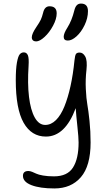

<svg xmlns="http://www.w3.org/2000/svg" viewBox="-20 -766 603 1070"><path d="M357.9 -540Q335 -540 335 -561Q335 -580.1 356 -612.8Q380.4 -651.9 394 -707Q398.9 -727.5 408 -736.8Q417 -746.1 431.2 -746.1Q470.2 -746.1 470.2 -704.1Q470.2 -665 451.4 -626Q432.6 -586.9 406.5 -563.5Q380.4 -540 357.9 -540ZM181.2 -535.2Q170.4 -535.2 163.8 -541Q157.2 -546.9 157.2 -558.1Q157.2 -578.1 183.1 -616.2Q200.2 -641.1 207.3 -656.2Q214.4 -671.4 220.2 -694.8Q228.5 -731 255.9 -731Q295.9 -731 295.9 -691.9Q295.9 -660.2 275.6 -622.6Q255.4 -585 228.3 -560.1Q201.2 -535.2 181.2 -535.2ZM283.2 284.2Q203.1 284.2 155.5 265.9Q107.9 247.6 107.9 213.9Q107.9 187 138.2 187Q147.5 187 159.2 191.7Q170.9 196.3 182.4 201.9Q193.8 207.5 220 212.2Q246.1 216.8 280.8 216.8Q355.5 216.8 386.7 167.7Q418 118.7 418 27.8Q418 0.5 411.4 -60.3Q404.8 -121.1 401.9 -163.1Q342.8 -4.9 235.8 -4.9Q155.3 -4.9 111.6 -82Q67.9 -159.2 67.9 -319.8Q67.9 -381.3 74.2 -416.7Q80.6 -452.1 89.8 -463.1Q99.1 -474.1 112.8 -474.1Q128.4 -474.1 135.3 -458Q142.1 -441.9 139.2 -397.9Q132.8 -300.3 141.6 -226.6Q150.4 -152.8 173.6 -111.3Q196.8 -69.8 231.9 -69.8Q264.6 -69.8 292 -96.9Q319.3 -124 339.1 -173.1Q358.9 -222.2 373 -286.4Q387.2 -350.6 395 -429.2Q397.9 -457 403.3 -465.1Q408.7 -473.1 423.8 -473.1Q442.9 -473.1 455.1 -450.9Q467.3 -428.7 461.9 -377Q455.6 -323.2 458.3 -269.5Q460.9 -215.8 466.8 -183.1Q472.7 -150.4 478.8 -92.5Q484.9 -34.7 484.9 27.8Q484.9 158.7 430.7 221.4Q376.5 284.2 283.2 284.2Z"/></svg>

Font: Shantell Sans Bouncy
Style: Regular
Weight: 300
Designer: Stephen Nixon, Anya Danilova, Shantell Martin
Foundry: Arrow Type
Version: Version 1.006;[9816181b4]